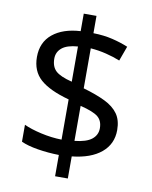

<svg xmlns="http://www.w3.org/2000/svg" viewBox="-90 -826 752 950"><g transform="rotate(10 286.0 -350.5)"><path d="M253 -49Q198 -50 146 -58.5Q94 -67 62 -82V-167Q96 -151 149 -139Q202 -127 253 -126V-328Q154 -355 108 -396Q62 -437 62 -508Q62 -582 113.5 -624Q165 -666 253 -671V-759H317V-672Q370 -671 413.5 -660.5Q457 -650 493 -635L466 -561Q434 -574 395.5 -583.5Q357 -593 317 -596V-395Q383 -376 427 -354.5Q471 -333 493.5 -301.5Q516 -270 516 -220Q516 -150 464 -106.5Q412 -63 317 -53V58H253ZM253 -594Q199 -590 173.5 -569Q148 -548 148 -515Q148 -475 170.5 -453.5Q193 -432 253 -417ZM317 -131Q376 -137 403 -158.5Q430 -180 430 -214Q430 -252 406 -271.5Q382 -291 317 -307Z"/></g></svg>

Font: Noto Sans Khudawadi
Style: Regular
Weight: 400
Designer: Monotype Design Team
Foundry: Monotype Imaging Inc.
Version: Version 2.003; ttfautohint (v1.8.4.7-5d5b)